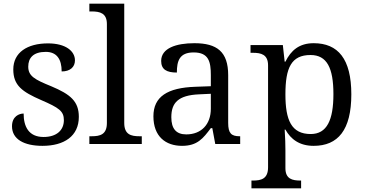

<svg xmlns="http://www.w3.org/2000/svg" viewBox="-20 -780 1978 1040"><path d="M210 10C328 10 407 -43 407 -147C407 -231 362 -269 257 -313C168 -349 133 -368 133 -419C133 -466 160 -499 228 -499C287 -499 314 -460 314 -393C360 -393 386 -417 386 -453C386 -503 336 -545 240 -545C127 -545 52 -495 52 -404C52 -317 100 -283 203 -238C300 -196 326 -178 326 -129C326 -75 287 -38 216 -38C135 -38 108 -95 108 -165C84 -165 45 -150 45 -96C45 -26 110 10 210 10Z M464 0H748V-42H735C690 -42 653 -51 653 -114V-760H464V-718H477C521 -718 559 -709 559 -650V-114C559 -51 522 -42 477 -42H464Z M966 10C1049 10 1080 -30 1122 -86H1130L1146 0H1281V-42H1278C1233 -42 1216 -58 1216 -114V-373C1216 -500 1155 -546 1033 -546C934 -546 853 -519 853 -450C853 -404 882 -387 938 -387C938 -450 952 -496 1029 -496C1111 -496 1122 -445 1122 -373V-313L1039 -310C886 -305 811 -256 811 -150C811 -41 877 10 966 10ZM989 -52C934 -52 908 -83 908 -145C908 -223 945 -264 1058 -269L1122 -272V-191C1122 -106 1070 -52 989 -52Z M1342 240H1611V198H1608C1564 198 1526 190 1526 131V35C1526 10 1525 -39 1522 -78H1526C1555 -26 1602 10 1679 10C1811 10 1883 -76 1883 -269C1883 -461 1811 -546 1679 -546C1601 -546 1556 -507 1526 -446H1522L1512 -536H1337V-494H1350C1394 -494 1432 -485 1432 -426V126C1432 189 1395 198 1350 198H1342ZM1663 -54C1558 -54 1526 -130 1526 -269C1526 -413 1558 -482 1662 -482C1751 -482 1786 -412 1786 -270C1786 -130 1751 -54 1663 -54Z"/></svg>

Font: Noto Nastaliq Urdu
Style: Regular
Weight: 400
Designer: Monotype Design Team (Patrick Giasson: type design, Kamal Mansour: OpenType code, Glenda Bellarosa). Updated by Simon Co
Foundry: Monotype Imaging Inc., Simon Cozens
Version: Version 3.009